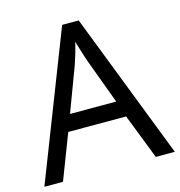

<svg xmlns="http://www.w3.org/2000/svg" viewBox="-106 -812 851 907"><g transform="rotate(-15 319.0 -358.5)"><path d="M545 0 459 -221H176L91 0H0L279 -717H360L638 0ZM352 -517Q349 -525 342 -546Q335 -567 328.5 -589.5Q322 -612 318 -624Q311 -593 302 -563.5Q293 -534 287 -517L206 -301H432Z"/></g></svg>

Font: Noto Sans Historical
Style: Regular
Weight: 400
Designer: Monotype Design Team
Foundry: Monotype Imaging Inc.
Version: Version 2.013; ttfautohint (v1.8.4.7-5d5b)